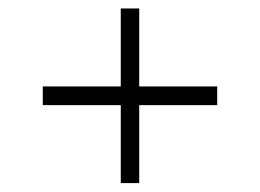

<svg xmlns="http://www.w3.org/2000/svg" viewBox="-20 -468 598 442"><path d="M258 -448.5H300.5V-46.5H258ZM480 -269V-226H78.5V-269Z"/></svg>

Font: Newsreader 60pt SemiBold
Style: Regular
Weight: 600
Designer: Hugues Gentile
Foundry: Production Type
Version: Version 1.003